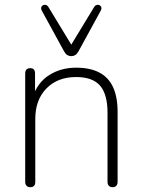

<svg xmlns="http://www.w3.org/2000/svg" viewBox="-20 -774 593 800"><path d="M106 6Q96 6 90.5 0Q85 -6 85 -16V-468Q85 -479 90.5 -484.5Q96 -490 106 -490Q116 -490 121 -484.5Q126 -479 126 -468V-366H115Q135 -429 184 -460.5Q233 -492 297 -492Q355 -492 393.5 -472Q432 -452 451 -411Q470 -370 470 -308V-16Q470 -6 464.5 0Q459 6 449 6Q439 6 433.5 0Q428 -6 428 -16V-304Q428 -381 397 -417Q366 -453 297 -453Q220 -453 173.5 -405.5Q127 -358 127 -278V-16Q127 6 106 6ZM277 -540Q268 -540 260.5 -544.5Q253 -549 247 -560L154 -730Q150 -738 152 -744Q154 -750 159.5 -752.5Q165 -755 171 -753.5Q177 -752 181 -746L277 -588L373 -746Q377 -752 383 -753.5Q389 -755 394.5 -752.5Q400 -750 402 -744Q404 -738 400 -730L307 -560Q301 -549 293.5 -544.5Q286 -540 277 -540Z"/></svg>

Font: Nunito ExtraLight ExtraLight
Style: Regular
Weight: 250
Version: Version 3.602